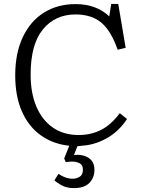

<svg xmlns="http://www.w3.org/2000/svg" viewBox="-20 -735 726 984"><path d="M359 229Q320 229 293.5 213.5Q267 198 259 189L280 156Q293 166 313 173.5Q333 181 352 181Q373 181 389 170.5Q405 160 405 135Q405 111 388.5 102Q372 93 349 93Q339 93 331.5 94Q324 95 317 96L309 77L335 12Q251 3 188.5 -42Q126 -87 92 -164.5Q58 -242 58 -349Q58 -462 96.5 -544Q135 -626 204.5 -670Q274 -714 368 -714Q473 -714 540 -651L550 -715H586L624 -490L583 -480Q549 -578 498.5 -619.5Q448 -661 367 -661Q263 -661 200 -584.5Q137 -508 137 -353Q137 -257 167 -187.5Q197 -118 252 -80.5Q307 -43 383 -43Q446 -43 497.5 -69Q549 -95 594 -155L631 -125Q587 -59 524.5 -25Q462 9 397 12Q387 14 377 14L359 59Q405 55 434.5 74.5Q464 94 464 135Q464 176 438 202.5Q412 229 359 229Z"/></svg>

Font: Literata 12pt Light
Style: Regular
Weight: 300
Designer: Latin by Veronika Burian and Jose Scaglione. Greek by Irene Vlachou. Cyrillic by Vera Evstafieva.
Foundry: TypeTogether
Version: Version 3.002